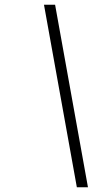

<svg xmlns="http://www.w3.org/2000/svg" viewBox="-20 -773 392 812"><path d="M305 19 166 -753H213L352 19Z"/></svg>

Font: Afta sans
Style: Italic
Weight: 400
Italic angle: -12°
Designer: par.qink
Foundry: Oriol Esparraguera Font
Version: Version 1.000